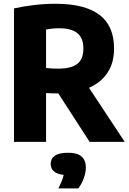

<svg xmlns="http://www.w3.org/2000/svg" viewBox="-20 -770 701 1042"><path d="M56 0V-724.5Q106 -735.5 163.8 -742.5Q221.5 -749.5 282 -749.5Q440 -749.5 519.5 -689.8Q599 -630 599 -506.5Q599 -428.5 563.2 -375Q527.5 -321.5 463 -293.5L657 0H466.5L296.5 -263H296Q276 -263 261 -263.5Q246 -264 230 -265V0ZM297.5 -397.5Q364.5 -397.5 398.5 -422.5Q432.5 -447.5 432.5 -506.5Q432.5 -563.5 400 -590Q367.5 -616.5 303.5 -616.5Q281.5 -616.5 263.8 -614.8Q246 -613 230 -610V-401Q247 -399 262.5 -398.2Q278 -397.5 297.5 -397.5ZM296.5 252.5Q319.5 208.5 325.5 179Q288.5 175 271.8 159.2Q255 143.5 255 119.5Q255 91 277.8 75Q300.5 59 350 59Q400.5 59 423.2 79.8Q446 100.5 446 138.5Q446 167 434.2 198.5Q422.5 230 405 252.5Z"/></svg>

Font: Encode Sans Semi Condensed ExtraBold
Style: Regular
Weight: 800
Width: 4
Designer: Multiple Designers
Foundry: Impallari Type
Version: Version 3.000; ttfautohint (v1.8.3) -l 8 -r 50 -G 200 -x 14 